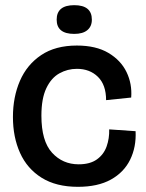

<svg xmlns="http://www.w3.org/2000/svg" viewBox="-20 -709 564 742"><path d="M281 13Q197 13 141 -22Q85 -57 57.5 -118Q30 -179 30 -257Q30 -334 57 -396.5Q84 -459 139 -496Q194 -533 277 -533Q351 -533 399 -504.5Q447 -476 469 -430.5Q491 -385 487 -332L390 -322Q390 -381 358.5 -412Q327 -443 277 -443Q241 -443 209.5 -425.5Q178 -408 159 -368Q140 -328 140 -262Q140 -164 181 -119Q222 -74 284 -74Q328 -74 354.5 -93Q381 -112 392 -143Q403 -174 402 -209L504 -202Q507 -141 483 -92Q459 -43 408.5 -15Q358 13 281 13ZM267 -578Q199 -578 199 -633Q199 -689 267 -689Q335 -689 335 -633Q335 -607 317.5 -592.5Q300 -578 267 -578Z"/></svg>

Font: Bricolage Grotesque 96pt Medium
Style: Regular
Weight: 500
Designer: Mathieu Triay
Foundry: Atelier Triay
Version: Version 1.001; ttfautohint (v1.8.4.7-5d5b);gftools[0.9.33.de